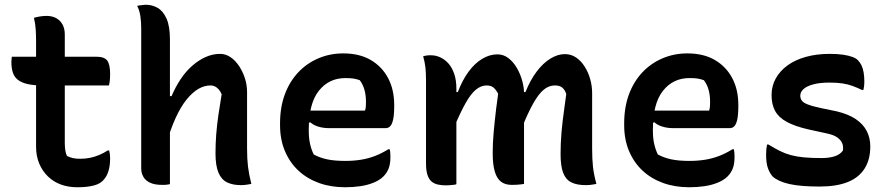

<svg xmlns="http://www.w3.org/2000/svg" viewBox="-20 -775 3740 809"><path d="M30 -536H386Q420 -536 432 -519.5Q444 -503 444 -463Q444 -455 443.5 -446Q443 -437 442 -429.5Q441 -422 439 -415H160Q121 -415 95.5 -421Q70 -427 55 -439Q40 -451 34 -469.5Q28 -488 28 -514Q28 -518 28.5 -522Q29 -526 29 -529.5Q29 -533 30 -536ZM440 -141Q442 -133 443 -125Q444 -117 444 -108Q444 -78 437.5 -56Q431 -34 419 -20Q412 -11 402 -4.5Q392 2 377.5 6Q363 10 345.5 12Q328 14 305 14Q268 14 236.5 2.5Q205 -9 181.5 -32Q158 -55 145 -86.5Q132 -118 132 -157Q132 -213 132 -268.5Q132 -324 132 -379.5Q132 -435 132 -490.5Q132 -546 132 -601Q132 -626 130.5 -650.5Q129 -675 123 -700Q137 -704 150.5 -706Q164 -708 177 -708Q198 -708 215 -699.5Q232 -691 242.5 -673.5Q253 -656 253 -629Q253 -572 253 -515Q253 -458 253 -400.5Q253 -343 253 -286Q253 -229 253 -172Q253 -156 255 -142.5Q257 -129 262 -118Q274 -112 286.5 -109Q299 -106 318 -106Q340 -106 359.5 -110Q379 -114 398 -122Q417 -130 434 -141Z M663 4Q631 4 611.5 -5.5Q592 -15 583.5 -31Q575 -47 575 -65Q575 -148 575 -221.5Q575 -295 575 -363.5Q575 -432 575 -503.5Q575 -575 575 -655Q575 -682 571.5 -706.5Q568 -731 558 -750Q564 -752 570 -752.5Q576 -753 582.5 -754Q589 -755 594 -755Q621 -755 644 -742Q667 -729 681.5 -697Q696 -665 696 -609Q696 -530 696 -454Q696 -378 696 -302.5Q696 -227 696 -151.5Q696 -76 696 1Q689 2 684 3Q679 4 674.5 4Q670 4 663 4ZM679 -163 678 -370H703Q719 -408 740.5 -440.5Q762 -473 789 -497Q816 -521 846 -534.5Q876 -548 907 -548Q931 -548 951.5 -534Q972 -520 987.5 -496.5Q1003 -473 1012 -445Q1021 -417 1021 -388Q1021 -348 1021 -308.5Q1021 -269 1021 -229Q1021 -189 1021 -149Q1021 -105 1025 -72.5Q1029 -40 1039 0Q1028 2 1017.5 3.5Q1007 5 994 5Q961 5 937 -6.5Q913 -18 900.5 -47.5Q888 -77 888 -129Q888 -169 891 -208Q894 -247 900 -289Q906 -331 914 -378Q906 -396 894 -405.5Q882 -415 867 -415Q841 -415 816 -400.5Q791 -386 766.5 -356Q742 -326 720 -278Q698 -230 679 -163Z M1426 -550Q1495 -550 1542.5 -522Q1590 -494 1615.5 -445.5Q1641 -397 1641 -333V-329Q1641 -292 1636.5 -271.5Q1632 -251 1624 -243Q1616 -235 1605 -235H1368Q1342 -235 1321 -241.5Q1300 -248 1287 -260L1267 -250L1270 -309H1518Q1521 -318 1521.5 -328Q1522 -338 1522 -346Q1522 -373 1516 -395.5Q1510 -418 1496 -437Q1482 -442 1469.5 -444Q1457 -446 1435 -446Q1366 -446 1323.5 -392.5Q1281 -339 1281 -230V-223Q1281 -193 1286.5 -168.5Q1292 -144 1302 -124Q1328 -110 1359 -103.5Q1390 -97 1435 -97Q1470 -97 1501 -102Q1532 -107 1560.5 -118Q1589 -129 1616 -146H1622Q1624 -138 1624.5 -130Q1625 -122 1625 -113Q1625 -84 1617.5 -65Q1610 -46 1596 -32Q1580 -16 1554.5 -5.5Q1529 5 1498.5 9.5Q1468 14 1434 14Q1374 14 1324 -4Q1274 -22 1237.5 -56Q1201 -90 1180.5 -138.5Q1160 -187 1160 -248V-255Q1160 -323 1180 -377Q1200 -431 1236 -469.5Q1272 -508 1321 -529Q1370 -550 1426 -550Z M2493 0Q2485 1 2478 2.5Q2471 4 2463.5 4.5Q2456 5 2447 5Q2411 5 2387.5 -6.5Q2364 -18 2353 -46.5Q2342 -75 2342 -126Q2342 -150 2343 -172.5Q2344 -195 2346 -218.5Q2348 -242 2351 -267Q2354 -292 2358 -320Q2362 -348 2366 -379Q2360 -397 2349 -406Q2338 -415 2318 -415Q2293 -415 2271.5 -397.5Q2250 -380 2227.5 -340.5Q2205 -301 2178 -234V-387H2194Q2214 -437 2241 -473Q2268 -509 2299 -528Q2330 -547 2360 -547Q2386 -547 2407 -533Q2428 -519 2443.5 -494.5Q2459 -470 2467 -441Q2475 -412 2475 -383Q2475 -357 2475 -328.5Q2475 -300 2475 -270Q2475 -240 2475 -209.5Q2475 -179 2475 -149Q2475 -105 2478.5 -72.5Q2482 -40 2493 0ZM2188 0Q2182 1 2174 2Q2166 3 2156.5 3.5Q2147 4 2136 4Q2109 4 2091.5 -9Q2074 -22 2065 -51.5Q2056 -81 2056 -130Q2056 -153 2057 -173.5Q2058 -194 2060 -216.5Q2062 -239 2064.5 -263.5Q2067 -288 2070.5 -316.5Q2074 -345 2079 -380Q2073 -391 2066.5 -399Q2060 -407 2051.5 -411Q2043 -415 2031 -415Q2007 -415 1985.5 -397.5Q1964 -380 1941.5 -340Q1919 -300 1890 -231V-387H1909Q1928 -437 1954 -472.5Q1980 -508 2011.5 -527Q2043 -546 2076 -546Q2102 -546 2123 -529.5Q2144 -513 2158.5 -487.5Q2173 -462 2180.5 -434Q2188 -406 2188 -382Q2188 -337 2188 -290.5Q2188 -244 2188 -196Q2188 -148 2188 -99Q2188 -50 2188 0ZM1903 1Q1899 3 1893.5 3.5Q1888 4 1883.5 4.5Q1879 5 1872.5 5.5Q1866 6 1859 6Q1840 6 1824.5 2.5Q1809 -1 1798 -10.5Q1787 -20 1781 -38.5Q1775 -57 1775 -87Q1775 -146 1775 -204.5Q1775 -263 1775 -321.5Q1775 -380 1775 -438Q1775 -469 1772.5 -491Q1770 -513 1763 -538Q1767 -539 1771.5 -540Q1776 -541 1780 -541.5Q1784 -542 1788.5 -542Q1793 -542 1797 -542Q1817 -542 1836 -533Q1855 -524 1870 -507Q1885 -490 1894 -463.5Q1903 -437 1903 -401Q1903 -335 1903 -267.5Q1903 -200 1903 -133Q1903 -66 1903 1Z M2876 -550Q2945 -550 2992.5 -522Q3040 -494 3065.5 -445.5Q3091 -397 3091 -333V-329Q3091 -292 3086.5 -271.5Q3082 -251 3074 -243Q3066 -235 3055 -235H2818Q2792 -235 2771 -241.5Q2750 -248 2737 -260L2717 -250L2720 -309H2968Q2971 -318 2971.5 -328Q2972 -338 2972 -346Q2972 -373 2966 -395.5Q2960 -418 2946 -437Q2932 -442 2919.5 -444Q2907 -446 2885 -446Q2816 -446 2773.5 -392.5Q2731 -339 2731 -230V-223Q2731 -193 2736.5 -168.5Q2742 -144 2752 -124Q2778 -110 2809 -103.5Q2840 -97 2885 -97Q2920 -97 2951 -102Q2982 -107 3010.5 -118Q3039 -129 3066 -146H3072Q3074 -138 3074.5 -130Q3075 -122 3075 -113Q3075 -84 3067.5 -65Q3060 -46 3046 -32Q3030 -16 3004.5 -5.5Q2979 5 2948.5 9.5Q2918 14 2884 14Q2824 14 2774 -4Q2724 -22 2687.5 -56Q2651 -90 2630.5 -138.5Q2610 -187 2610 -248V-255Q2610 -323 2630 -377Q2650 -431 2686 -469.5Q2722 -508 2771 -529Q2820 -550 2876 -550Z M3441 -109Q3474 -109 3497 -116.5Q3520 -124 3532 -141Q3534 -160 3528 -173Q3522 -186 3507 -196.5Q3492 -207 3463 -213L3385 -230Q3329 -243 3295 -261.5Q3261 -280 3246 -307.5Q3231 -335 3231 -374Q3231 -413 3249 -445Q3267 -477 3299 -500Q3331 -523 3376 -535.5Q3421 -548 3476 -548Q3509 -548 3532.5 -544.5Q3556 -541 3572 -535Q3588 -529 3595 -521Q3604 -512 3610 -499.5Q3616 -487 3619 -469.5Q3622 -452 3622 -429Q3622 -421 3621 -413Q3620 -405 3618 -396H3612Q3591 -406 3572 -413Q3553 -420 3530 -423.5Q3507 -427 3475 -427Q3434 -427 3406.5 -419.5Q3379 -412 3365.5 -399.5Q3352 -387 3352 -372Q3352 -360 3358.5 -351Q3365 -342 3384.5 -334.5Q3404 -327 3442 -319L3505 -306Q3555 -294 3586 -273Q3617 -252 3632 -223Q3647 -194 3647 -158Q3647 -102 3622.5 -64Q3598 -26 3551 -7.5Q3504 11 3433 11Q3395 11 3363 8.5Q3331 6 3306.5 0.5Q3282 -5 3264.5 -13Q3247 -21 3236 -31Q3224 -44 3216 -65.5Q3208 -87 3208 -123Q3208 -136 3209 -146.5Q3210 -157 3212 -166H3218Q3244 -150 3266 -139Q3288 -128 3312 -121.5Q3336 -115 3367 -112Q3398 -109 3441 -109Z"/></svg>

Font: Recursive Casual SemiBold
Style: Regular
Weight: 600
Version: Version 1.047